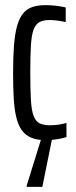

<svg xmlns="http://www.w3.org/2000/svg" viewBox="-20 -538 297 748"><path d="M158 8Q125 8 102 -1.5Q79 -11 65 -30.5Q51 -50 43.5 -81Q36 -112 33.5 -154.5Q31 -197 31 -253Q31 -316 34.5 -361Q38 -406 46.5 -436.5Q55 -467 69.5 -485Q84 -503 105.5 -510.5Q127 -518 157 -518Q177 -518 198 -515.5Q219 -513 236 -509V-452Q223 -455 206 -457.5Q189 -460 173 -460Q149 -460 134 -452Q119 -444 111 -423Q103 -402 100.5 -362Q98 -322 98 -257Q98 -189 100.5 -147.5Q103 -106 111.5 -85Q120 -64 135.5 -57Q151 -50 175 -50Q192 -50 209 -52.5Q226 -55 239 -59V-4Q220 2 199 5Q178 8 158 8ZM84 190V185L147 -18H186V-13L145 190Z"/></svg>

Font: Saira UltraCondensed Medium
Style: Regular
Weight: 500
Width: 1
Designer: Hector Gatti with collaboration of the Omnibus-Type team
Foundry: Omnibus-Type
Version: Version 1.101